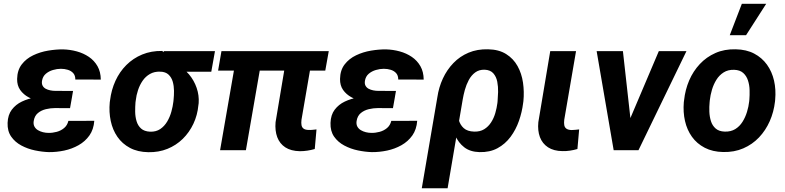

<svg xmlns="http://www.w3.org/2000/svg" viewBox="-20 -801 4188 1024"><path d="M239.7 -287.6 364.7 -287.1 353.5 -224.1 272.9 -224.6Q249.5 -224.6 224.9 -218.8Q200.2 -212.9 182.1 -198Q164.1 -183.1 159.7 -155.3Q157.2 -138.2 163.6 -126.2Q169.9 -114.3 182.1 -106.9Q194.3 -99.6 209.2 -95.9Q224.1 -92.3 238.3 -92.3Q260.3 -91.8 282.7 -97.9Q305.2 -104 322 -118.2Q338.9 -132.3 344.7 -156.2L482.9 -156.7Q479.5 -110.4 456.8 -78.4Q434.1 -46.4 398.9 -26.6Q363.8 -6.8 322.5 2Q281.2 10.7 240.7 10.3Q205.6 9.3 166.7 1.2Q127.9 -6.8 94 -24.9Q60.1 -43 39.6 -72.5Q19 -102.1 20.5 -145.5Q22 -188.5 43 -216.1Q64 -243.7 96.7 -259.3Q129.4 -274.9 167.2 -281.2Q205.1 -287.6 239.7 -287.6ZM358.4 -252 250 -252.4Q222.2 -253.4 190.7 -260.5Q159.2 -267.6 131.8 -282.5Q104.5 -297.4 87.6 -321.3Q70.8 -345.2 71.3 -379.9Q72.3 -426.8 95.9 -457.5Q119.6 -488.3 157 -506.1Q194.3 -523.9 236.8 -531Q279.3 -538.1 316.9 -537.6Q354 -536.6 389.6 -526.9Q425.3 -517.1 454.1 -497.6Q482.9 -478 500 -448Q517.1 -418 517.6 -376.5L381.8 -377Q381.8 -398.4 370.6 -410.9Q359.4 -423.3 341.8 -428.7Q324.2 -434.1 304.7 -434.1Q284.2 -434.1 262.5 -427.7Q240.7 -421.4 224.4 -407.5Q208 -393.6 204.1 -370.1Q201.7 -354.5 207.3 -344Q212.9 -333.5 223.9 -327.6Q234.9 -321.8 248.3 -319.1Q261.7 -316.4 273.9 -316.4L369.6 -315.9Z M565.4 -255.4 566.9 -265.6Q573.7 -321.8 595.7 -369.9Q617.7 -418 653.8 -454.1Q689.9 -490.2 738.3 -510.3Q786.6 -530.3 845.2 -529.3Q859.9 -517.6 870.4 -503.4Q880.9 -489.3 892.8 -476.1Q904.8 -462.9 923.3 -454.1Q961.4 -436 988.3 -404.1Q1015.1 -372.1 1028.8 -332.3Q1042.5 -292.5 1039.6 -251L1038.1 -240.2Q1033.2 -187 1011.5 -140.9Q989.7 -94.7 954.6 -60.3Q919.4 -25.9 873 -7.1Q826.7 11.7 771 10.7Q714.4 9.8 673.1 -12.2Q631.8 -34.2 606.2 -71.3Q580.6 -108.4 570.6 -155.8Q560.5 -203.1 565.4 -255.4ZM704.1 -265.6 702.6 -255.4Q700.7 -231.9 700.9 -205.3Q701.2 -178.7 708.3 -154.8Q715.3 -130.9 732.4 -115.5Q749.5 -100.1 780.8 -98.6Q812.5 -97.7 834.7 -112.8Q856.9 -127.9 871.6 -152.6Q886.2 -177.2 894 -205.6Q901.9 -233.9 904.8 -259.8L905.8 -270Q908.2 -291.5 908 -316.9Q907.7 -342.3 901.4 -365Q895 -387.7 879.2 -402.8Q863.3 -418 834.5 -418.9Q803.2 -419.9 779.8 -406.5Q756.3 -393.1 740.7 -370.4Q725.1 -347.7 716.1 -320.3Q707 -293 704.1 -265.6ZM1126.5 -528.3 1106.9 -418.5H834L853.5 -528.3Z M1733.4 -528.3 1714.8 -424.3H1143.1L1161.1 -528.3ZM1383.3 -528.3 1291.5 0H1153.8L1245.6 -528.3ZM1513.2 -528.3H1650.9L1587.9 -162.1Q1585.9 -145 1588.1 -133.3Q1590.3 -121.6 1599.1 -115Q1607.9 -108.4 1626 -107.9Q1636.7 -107.4 1647 -108.6Q1657.2 -109.9 1668 -110.8L1658.7 -6.3Q1639.2 -0.5 1619.1 2.4Q1599.1 5.4 1579.1 5.4Q1531.7 4.4 1501.7 -15.1Q1471.7 -34.7 1458.7 -69.3Q1445.8 -104 1449.7 -149.4Z M1961.9 -287.6 2086.9 -287.1 2075.7 -224.1 1995.1 -224.6Q1971.7 -224.6 1947 -218.8Q1922.4 -212.9 1904.3 -198Q1886.2 -183.1 1881.8 -155.3Q1879.4 -138.2 1885.7 -126.2Q1892.1 -114.3 1904.3 -106.9Q1916.5 -99.6 1931.4 -95.9Q1946.3 -92.3 1960.4 -92.3Q1982.4 -91.8 2004.9 -97.9Q2027.3 -104 2044.2 -118.2Q2061 -132.3 2066.9 -156.2L2205.1 -156.7Q2201.7 -110.4 2179 -78.4Q2156.2 -46.4 2121.1 -26.6Q2085.9 -6.8 2044.7 2Q2003.4 10.7 1962.9 10.3Q1927.7 9.3 1888.9 1.2Q1850.1 -6.8 1816.2 -24.9Q1782.2 -43 1761.7 -72.5Q1741.2 -102.1 1742.7 -145.5Q1744.1 -188.5 1765.1 -216.1Q1786.1 -243.7 1818.8 -259.3Q1851.6 -274.9 1889.4 -281.2Q1927.2 -287.6 1961.9 -287.6ZM2080.6 -252 1972.2 -252.4Q1944.3 -253.4 1912.8 -260.5Q1881.3 -267.6 1854 -282.5Q1826.7 -297.4 1809.8 -321.3Q1793 -345.2 1793.5 -379.9Q1794.4 -426.8 1818.1 -457.5Q1841.8 -488.3 1879.2 -506.1Q1916.5 -523.9 1959 -531Q2001.5 -538.1 2039.1 -537.6Q2076.2 -536.6 2111.8 -526.9Q2147.5 -517.1 2176.3 -497.6Q2205.1 -478 2222.2 -448Q2239.3 -418 2239.7 -376.5L2104 -377Q2104 -398.4 2092.8 -410.9Q2081.5 -423.3 2064 -428.7Q2046.4 -434.1 2026.9 -434.1Q2006.3 -434.1 1984.6 -427.7Q1962.9 -421.4 1946.5 -407.5Q1930.2 -393.6 1926.3 -370.1Q1923.8 -354.5 1929.4 -344Q1935.1 -333.5 1946 -327.6Q1957 -321.8 1970.5 -319.1Q1983.9 -316.4 1996.1 -316.4L2091.8 -315.9Z M2229.5 203.1 2312.5 -282.2Q2320.3 -335.4 2342 -382.3Q2363.8 -429.2 2398.2 -464.8Q2432.6 -500.5 2479 -520Q2525.4 -539.6 2583 -538.1Q2640.6 -537.1 2679.4 -512.7Q2718.3 -488.3 2740.2 -448.7Q2762.2 -409.2 2769.3 -360.6Q2776.4 -312 2771.5 -261.7L2770 -251Q2764.2 -203.6 2747.8 -156.5Q2731.4 -109.4 2702.9 -71Q2674.3 -32.7 2633.3 -10.5Q2592.3 11.7 2537.1 10.3Q2487.3 8.8 2456.1 -15.4Q2424.8 -39.6 2408.2 -77.9Q2391.6 -116.2 2384.5 -159.9Q2377.4 -203.6 2376.5 -243.7Q2383.3 -239.7 2390.6 -235.8Q2397.9 -231.9 2405.5 -228.5Q2413.1 -225.1 2420.9 -221.7Q2419.4 -190.4 2426.5 -162.8Q2433.6 -135.3 2453.1 -117.7Q2472.7 -100.1 2508.8 -99.1Q2540 -98.1 2562.3 -111.8Q2584.5 -125.5 2599.1 -148.2Q2613.8 -170.9 2621.6 -198Q2629.4 -225.1 2632.8 -251.5L2633.8 -261.7Q2635.7 -282.2 2636.5 -310.3Q2637.2 -338.4 2632.1 -365Q2627 -391.6 2611.3 -409.7Q2595.7 -427.7 2565.4 -429.2Q2535.6 -430.2 2514.6 -414.8Q2493.7 -399.4 2480.2 -374.3Q2466.8 -349.1 2459.2 -321.5Q2451.7 -293.9 2447.8 -270.5L2367.2 203.1Z M2914.6 -528.3H3052.2L2989.3 -162.1Q2987.3 -145 2989.5 -133.3Q2991.7 -121.6 3000.5 -115Q3009.3 -108.4 3027.3 -107.4Q3038.1 -107.4 3048.3 -108.6Q3058.6 -109.9 3068.8 -110.8L3059.6 -6.3Q3040 -0.5 3020 2.4Q3000 5.4 2979.5 4.9Q2933.1 4.4 2902.8 -15.4Q2872.6 -35.2 2859.6 -69.6Q2846.7 -104 2851.1 -149.4Z M3315.4 -108.4 3493.7 -528.3H3641.1L3385.3 0H3295.9ZM3302.2 -528.3 3350.6 -95.2 3337.9 0H3252.9L3162.1 -528.3Z M3627 -255.9 3628.4 -266.1Q3634.3 -322.3 3655.5 -371.8Q3676.8 -421.4 3712.2 -459.2Q3747.6 -497.1 3795.7 -518.3Q3843.8 -539.6 3903.8 -538.1Q3960.9 -537.1 4002.4 -515.1Q4043.9 -493.2 4070.6 -456.1Q4097.2 -418.9 4108.2 -371.1Q4119.1 -323.2 4114.3 -270L4113.3 -259.3Q4106.9 -203.6 4085.2 -154.5Q4063.5 -105.5 4028.1 -68.1Q3992.7 -30.8 3944.3 -9.8Q3896 11.2 3836.9 9.8Q3780.8 8.8 3738.8 -12.9Q3696.8 -34.7 3670.4 -71.5Q3644 -108.4 3633.3 -155.8Q3622.6 -203.1 3627 -255.9ZM3765.6 -266.1 3764.6 -255.4Q3762.2 -231.9 3763.2 -205.3Q3764.2 -178.7 3771.7 -154.8Q3779.3 -130.9 3796.9 -115.5Q3814.5 -100.1 3845.2 -99.1Q3877.9 -98.1 3901.4 -112.5Q3924.8 -127 3939.9 -151.1Q3955.1 -175.3 3963.9 -203.9Q3972.7 -232.4 3975.6 -259.8L3976.6 -270Q3978.5 -293.5 3977.8 -320.6Q3977.1 -347.7 3969.2 -371.8Q3961.4 -396 3943.8 -411.9Q3926.3 -427.7 3895.5 -428.7Q3862.8 -429.7 3839.4 -414.8Q3815.9 -399.9 3800.8 -375.5Q3785.6 -351.1 3777.1 -322.3Q3768.6 -293.5 3765.6 -266.1ZM3872.1 -613.3 3936.5 -780.8H4066.4L3959 -613.3Z"/></svg>

Font: Roboto
Style: Bold Italic
Weight: 700
Italic angle: -12°
Designer: Christian Robertson
Foundry: Google
Version: Version 3.0